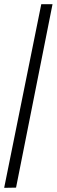

<svg xmlns="http://www.w3.org/2000/svg" viewBox="-20 -780 272 921"><path d="M0 121 178 -760H232L57 120Z"/></svg>

Font: Noto Serif Khmer ExtraCondensed SemiBold
Style: Regular
Weight: 600
Width: 2
Designer: Danh Hong and the Monotype Design Team
Foundry: Monotype Imaging Inc.
Version: Version 2.004; ttfautohint (v1.8.4.7-5d5b)